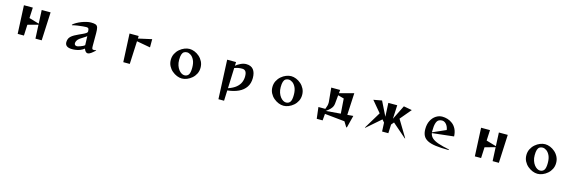

<svg xmlns="http://www.w3.org/2000/svg" viewBox="62 -2005 10877 3651"><g transform="rotate(15 5500.0 -179.0)"><path d="M616 0 603 -271 399 -215 389 0H266L240 -557H415L405 -349L602 -291L590 -557H765L739 0Z M1790 -80Q1744 -37 1709 -12Q1674 13 1646 13Q1624 13 1606.5 -4.5Q1589 -22 1574 -61Q1543 -34 1498 -15.5Q1453 3 1401 9Q1385 11 1370 12Q1355 13 1341 13Q1200 13 1200 -88Q1200 -100 1202 -113Q1204 -126 1208 -141Q1217 -174 1244.5 -200.5Q1272 -227 1311 -248.5Q1350 -270 1391 -288.5Q1432 -307 1467.5 -323.5Q1503 -340 1525.5 -356Q1548 -372 1548 -388Q1548 -432 1537 -447.5Q1526 -463 1495 -463Q1473 -463 1427 -459Q1381 -455 1326 -447Q1271 -439 1221 -426L1216 -436Q1243 -462 1285.5 -486Q1328 -510 1376.5 -529Q1425 -548 1473 -559Q1521 -570 1560 -570Q1622 -570 1652.5 -557.5Q1683 -545 1693.5 -508.5Q1704 -472 1704 -399V-146Q1704 -110 1710.5 -94.5Q1717 -79 1741 -79Q1749 -79 1760.5 -81Q1772 -83 1786 -86ZM1556 -301Q1534 -282 1497.5 -260.5Q1461 -239 1427 -214.5Q1393 -190 1377 -160Q1363 -132 1363 -111Q1363 -91 1375.5 -78Q1388 -65 1411 -65Q1416 -65 1421.5 -65.5Q1427 -66 1432 -67Q1452 -72 1478 -81Q1504 -90 1528 -102Q1552 -114 1562 -126Z M2345 0 2319 -557H2499L2497 -506L2763 -565V-403L2494 -452L2473 0Z M3792 -278Q3792 -212 3765 -158.5Q3738 -105 3694 -67Q3650 -29 3599 -8.5Q3548 12 3500 12Q3452 12 3401 -8.5Q3350 -29 3305.5 -67Q3261 -105 3233.5 -158.5Q3206 -212 3206 -278Q3206 -344 3233.5 -398Q3261 -452 3305.5 -490.5Q3350 -529 3401 -549.5Q3452 -570 3500 -570Q3548 -570 3599 -549.5Q3650 -529 3694 -490.5Q3738 -452 3765 -398Q3792 -344 3792 -278ZM3530 -60Q3583 -60 3611 -98.5Q3639 -137 3639 -238Q3639 -328 3611.5 -385Q3584 -442 3545 -468.5Q3506 -495 3470 -495Q3435 -495 3410 -479Q3385 -463 3372 -424.5Q3359 -386 3359 -318Q3359 -257 3375.5 -209Q3392 -161 3418 -127.5Q3444 -94 3473.5 -77Q3503 -60 3530 -60Z M4275 212 4241 -557H4416L4413 -484Q4453 -518 4508 -544Q4563 -570 4615 -570Q4710 -570 4756.5 -511.5Q4803 -453 4803 -346Q4803 -241 4753 -166.5Q4703 -92 4611 -49Q4519 -6 4394 7L4386 212ZM4396 -37Q4495 -71 4551 -118Q4607 -165 4630 -221Q4653 -277 4653 -338Q4653 -406 4630 -436Q4607 -466 4563 -466Q4523 -466 4487.5 -460Q4452 -454 4411 -438Z M5792 -278Q5792 -212 5765 -158.5Q5738 -105 5694 -67Q5650 -29 5599 -8.5Q5548 12 5500 12Q5452 12 5401 -8.5Q5350 -29 5305.5 -67Q5261 -105 5233.5 -158.5Q5206 -212 5206 -278Q5206 -344 5233.5 -398Q5261 -452 5305.5 -490.5Q5350 -529 5401 -549.5Q5452 -570 5500 -570Q5548 -570 5599 -549.5Q5650 -529 5694 -490.5Q5738 -452 5765 -398Q5792 -344 5792 -278ZM5530 -60Q5583 -60 5611 -98.5Q5639 -137 5639 -238Q5639 -328 5611.5 -385Q5584 -442 5545 -468.5Q5506 -495 5470 -495Q5435 -495 5410 -479Q5385 -463 5372 -424.5Q5359 -386 5359 -318Q5359 -257 5375.5 -209Q5392 -161 5418 -127.5Q5444 -94 5473.5 -77Q5503 -60 5530 -60Z M6760 98 6698 -3 6304 -43 6293 88H6177L6150 -137H6286Q6303 -179 6310 -208Q6317 -237 6317 -263Q6317 -269 6317 -275Q6317 -281 6316 -288L6290 -557H6465L6459 -492L6741 -567L6719 -135L6835 -145L6773 98ZM6573 -418 6455 -450 6439 -282Q6436 -251 6424 -224Q6412 -197 6384 -167.5Q6356 -138 6305 -101L6594 -125Z M7889 13 7615 -225 7571 -173 7563 0H7440L7432 -173L7388 -225L7114 13L7104 12L7306 -322L7123 -540L7287 -570L7427 -288L7414 -557H7589L7576 -288L7716 -570L7880 -540L7697 -322L7899 13Z M8753 13Q8599 13 8496 -1Q8393 -15 8333 -47Q8273 -79 8247 -131Q8221 -183 8221 -258Q8221 -355 8257 -425Q8293 -495 8351.5 -532.5Q8410 -570 8475 -570Q8527 -570 8580 -554Q8633 -538 8679 -502Q8725 -466 8754 -407.5Q8783 -349 8787 -264L8362 -216Q8371 -161 8412.5 -122.5Q8454 -84 8538 -55Q8622 -26 8757 1ZM8620 -346Q8615 -385 8597 -420Q8579 -455 8551 -476.5Q8523 -498 8489 -498Q8449 -498 8420 -479Q8391 -460 8375 -406.5Q8359 -353 8359 -250Q8359 -245 8359 -240.5Q8359 -236 8360 -231Z M9616 0 9603 -271 9399 -215 9389 0H9266L9240 -557H9415L9405 -349L9602 -291L9590 -557H9765L9739 0Z M10792 -278Q10792 -212 10765 -158.5Q10738 -105 10694 -67Q10650 -29 10599 -8.5Q10548 12 10500 12Q10452 12 10401 -8.5Q10350 -29 10305.5 -67Q10261 -105 10233.5 -158.5Q10206 -212 10206 -278Q10206 -344 10233.5 -398Q10261 -452 10305.5 -490.5Q10350 -529 10401 -549.5Q10452 -570 10500 -570Q10548 -570 10599 -549.5Q10650 -529 10694 -490.5Q10738 -452 10765 -398Q10792 -344 10792 -278ZM10530 -60Q10583 -60 10611 -98.5Q10639 -137 10639 -238Q10639 -328 10611.5 -385Q10584 -442 10545 -468.5Q10506 -495 10470 -495Q10435 -495 10410 -479Q10385 -463 10372 -424.5Q10359 -386 10359 -318Q10359 -257 10375.5 -209Q10392 -161 10418 -127.5Q10444 -94 10473.5 -77Q10503 -60 10530 -60Z"/></g></svg>

Font: Reggae One
Style: Regular
Weight: 400
Designer: Fontworks Inc.
Foundry: Fontworks Inc.
Version: Version 1.100